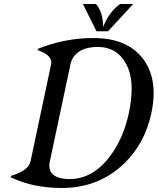

<svg xmlns="http://www.w3.org/2000/svg" viewBox="-20 -939 795 969"><path d="M398.4 -918.9H464.4Q500.5 -877.4 500.5 -802.7Q530.3 -879.4 586.4 -918.9H652.3L525.4 -781.2H466.8ZM330.6 -35.2Q449.2 -35.2 536.1 -151.9Q604 -242.7 630.4 -369.1Q644.5 -436.5 644.5 -490.2Q644.5 -550.3 627 -593.8Q583 -702.1 472.7 -702.1Q419.4 -702.1 384.8 -682.1Q345.2 -659.2 335.4 -613.8L231.4 -123.5Q229 -112.3 229 -102.1Q229 -71.8 251.5 -55.2Q278.8 -35.2 330.6 -35.2ZM291 9.8Q146.5 9.8 33.7 -44.4L35.2 -51.3Q123.5 -77.6 133.8 -123.5L237.8 -613.8Q238.8 -619.1 238.8 -624Q238.8 -662.6 170.4 -686L171.9 -692.9Q307.6 -747.1 451.7 -747.1Q635.7 -747.1 713.9 -625Q755.4 -559.1 755.4 -469.2Q755.4 -422.4 744.1 -368.7Q711.4 -213.9 605 -112.3Q477.1 9.8 291 9.8Z"/></svg>

Font: Modern Antiqua
Style: Book Oblique
Weight: 400
Italic angle: -12°
Designer: Wojciech Kalinowski "wmk69" (wmk69@o2.pl)
Foundry: Wojciech Kalinowski "wmk69" (wmk69@o2.pl)
Version: Version 3.1.0; 2021-05-28